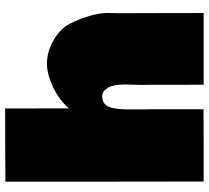

<svg xmlns="http://www.w3.org/2000/svg" viewBox="-52 -754 807 742"><g transform="rotate(-90 351.0 -383.5)"><path d="M670.4 -324.7 670.9 -172.9V-83.5L671.4 0.5H394L393.6 -249.5L395 -303.7Q395 -348.1 382.1 -369.9Q369.1 -391.6 350.1 -391.6Q314 -391.6 305.2 -355.5Q298.8 -330.1 298.8 -289.1V-226.6L299.3 -206.1V0L159.2 0.5H20L19.5 -382.3V-765.6Q117.7 -766.6 302.2 -766.6L302.7 -520.5Q336.9 -559.1 386 -582Q435.1 -605 475.6 -605Q516.1 -605 555.2 -585.4Q594.2 -565.9 619.6 -533.7Q641.1 -500 656.2 -452.4Q671.4 -404.8 671.4 -373Z"/></g></svg>

Font: Bowlby One
Style: Regular
Weight: 400
Designer: vernon adams
Foundry: vernon adams
Version: Version 1.000